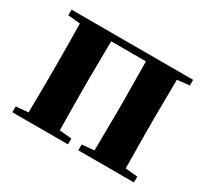

<svg xmlns="http://www.w3.org/2000/svg" viewBox="-116 -716 948 885"><g transform="rotate(30 358.0 -273.0)"><path d="M34 -516 99 -510C100 -451 101 -364 101 -308V-238C101 -182 100 -95 99 -37L34 -31V0H330V-31L265 -37L263 -238V-308L265 -511H450L452 -308V-238L450 -37L385 -31V0H681V-31L616 -37L614 -238V-308L616 -509L681 -516V-546H34Z"/></g></svg>

Font: Noto Serif CJK SC Black
Style: Regular
Weight: 900
Designer: Ryoko NISHIZUKA 西塚涼子 (kana & ideographs); Frank Grießhammer (Latin, Greek & Cyrillic); Wenlong ZHANG 张文龙 (bopomofo); San
Foundry: Adobe
Version: Version 2.001;hotconv 1.1.0;makeotfexe 2.6.0